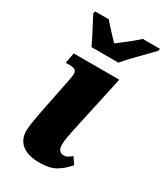

<svg xmlns="http://www.w3.org/2000/svg" viewBox="-193 -847 809 938"><g transform="rotate(30 211.5 -378.0)"><path d="M57 -95Q57 -122 77 -225L109 -383Q120 -436 120 -449Q120 -464 111 -470.5Q102 -477 78 -477H58L69 -536H326L255 -209Q254 -202 249.5 -181Q245 -160 243.5 -147Q242 -134 242 -120Q242 -101 250.5 -90.5Q259 -80 274 -80Q287 -80 294 -83.5Q301 -87 319 -101L344 -64Q314 -29 280.5 -9.5Q247 10 190 10Q126 10 91.5 -17Q57 -44 57 -95ZM68 -726 54 -753 57 -766H134Q144 -753 189 -705Q209 -685 216 -677Q244 -698 277 -724.5Q310 -751 326 -766H423L420 -753L381 -713Q307 -639 281 -606H129Q114 -640 68 -726Z"/></g></svg>

Font: Noto Serif NarrowBlack
Style: Italic
Weight: 900
Width: 4
Italic angle: -12°
Designer: Monotype Design Team
Foundry: Monotype Imaging Inc.
Version: Version 1.001